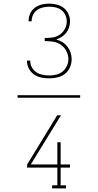

<svg xmlns="http://www.w3.org/2000/svg" viewBox="-20 -873 540 1061"><path d="M77 -333V-347H423V-333ZM252 -440Q230 -440 208 -444.5Q186 -449 168 -461.5Q150 -474 139.5 -494Q129 -514 129 -537V-538H147V-537Q147 -518 156 -501Q165 -484 180.5 -474Q196 -464 214.5 -460Q233 -456 252 -456Q272 -456 291 -460.5Q310 -465 325.5 -477.5Q341 -490 349.5 -508.5Q358 -527 358 -546Q358 -569 347 -590.5Q336 -612 316.5 -625.5Q297 -639 274 -642.5Q251 -646 227 -646V-663Q249 -663 270.5 -666Q292 -669 310 -681.5Q328 -694 338.5 -713.5Q349 -733 349 -754Q349 -772 341.5 -789Q334 -806 319.5 -817Q305 -828 287.5 -832Q270 -836 252 -836Q235 -836 217.5 -832Q200 -828 185.5 -818Q171 -808 163 -791.5Q155 -775 155 -758V-755H138V-758Q138 -779 147 -798.5Q156 -818 173 -830.5Q190 -843 210.5 -848Q231 -853 252 -853Q273 -853 294.5 -847.5Q316 -842 332.5 -829Q349 -816 358 -796Q367 -776 367 -755Q367 -738 361.5 -721.5Q356 -705 346 -692Q336 -679 321.5 -669.5Q307 -660 291 -655Q309 -650 325 -640Q341 -630 352.5 -615Q364 -600 370 -582.5Q376 -565 376 -546Q376 -523 366.5 -501Q357 -479 339 -465Q321 -451 298 -445.5Q275 -440 252 -440ZM268 168V151H297V53H130V36L296 -236H317L150 36H297V-87H315V36H367V53H315V151H345V168Z"/></svg>

Font: Iosevka Curly Slab Thin
Style: Regular
Weight: 100
Monospace: yes
Designer: Belleve Invis
Foundry: Belleve Invis
Version: Version 22.1.2; ttfautohint (v1.8.4)